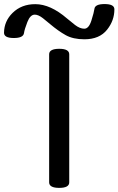

<svg xmlns="http://www.w3.org/2000/svg" viewBox="-218 -915 584 947"><path d="M74.2 11.7Q24.4 11.7 24.4 -15.6V-647Q24.4 -674.3 74.2 -674.3Q123.5 -674.3 123.5 -647V-15.6Q123.5 11.7 74.2 11.7ZM198.2 -721.2Q142.6 -721.2 106 -741.7Q69.3 -762.2 28.8 -796.4Q16.6 -807.1 -6.1 -825Q-28.8 -842.8 -46.4 -842.8Q-68.8 -842.8 -83 -806.4Q-97.2 -770 -99.6 -752Q-103 -727.5 -149.9 -727.5Q-198.7 -727.5 -198.2 -753.9Q-197.3 -810.5 -156.2 -851.1Q-112.3 -894.5 -43.9 -894.5Q30.8 -894.5 112.8 -823.7Q128.4 -810.1 152.3 -791.7Q176.3 -773.4 197.8 -773.4Q220.2 -773.4 232.9 -814Q245.6 -854.5 247.6 -870.6Q250 -895 297.9 -895Q346.2 -895 346.2 -869.1Q346.2 -814 310.5 -769Q272.9 -721.2 198.2 -721.2Z"/></svg>

Font: Gayathri
Style: Bold
Weight: 700
Designer: Binoy Dominic <binoy.domenic@gmail.com>
Foundry: SMC
Version: Version 1.000